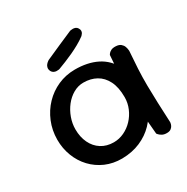

<svg xmlns="http://www.w3.org/2000/svg" viewBox="-156 -814 925 948"><g transform="rotate(-30 306.5 -340.0)"><path d="M275.2 -2.1Q224 -1.8 181.5 -20.2Q139 -38.8 107.8 -71.8Q76.6 -104.9 59.8 -148.8Q42.9 -192.6 42.9 -242.6Q43.2 -296 62.5 -342.7Q81.8 -389.4 115.4 -424.4Q149 -459.5 193.7 -479.4Q238.4 -499.2 289.6 -499.6Q362.5 -500 415.6 -473.5Q468.6 -447 497.2 -391.5Q525.9 -336 525.9 -250Q525.9 -200 508.3 -155.5Q490.8 -111 457.8 -76.8Q424.9 -42.6 378.7 -22.8Q332.5 -2.9 275.2 -2.1ZM279.1 -92Q309.9 -92 338.3 -105.4Q366.8 -118.9 388.6 -142.1Q410.4 -165.2 423.3 -195.4Q436.2 -225.5 436.2 -258.9Q436.2 -315.2 417.8 -351.5Q399.4 -387.8 367.9 -405.2Q336.4 -422.8 295 -422.8Q264.6 -422.8 237.3 -407.2Q210 -391.6 189.6 -365.6Q169.2 -339.5 157.6 -307.4Q146 -275.4 146 -242Q146 -198.6 162.3 -164.4Q178.6 -130.2 208.7 -111.1Q238.8 -92 279.1 -92ZM528.5 -0.6Q512 -0.6 501.4 -6.8Q490.9 -13 485.9 -18.9Q481 -24.8 481 -24.8Q474 -97.8 470.2 -170.3Q466.4 -242.9 468.2 -318.9Q470.1 -395 477.1 -475.6Q477.1 -475.6 481.1 -481.6Q485.1 -487.6 495.6 -493.4Q506 -499.2 524.5 -498.1Q542.2 -497 551.8 -488.8Q561.4 -480.6 565.1 -470.2Q568.8 -459.8 569.4 -452.1Q570.1 -444.5 570.1 -444.5Q566.1 -393.5 563.6 -346.8Q561.1 -300.1 561.6 -252.5Q562.1 -204.9 564.1 -152.7Q566.1 -100.5 569.1 -39.1Q569.1 -39.1 568.2 -33.3Q567.4 -27.5 563.7 -20.1Q560 -12.6 551.7 -6.6Q543.4 -0.6 528.5 -0.6ZM226 -539.5Q226 -539.5 221.1 -538.7Q216.1 -537.9 208.9 -538.2Q201.8 -538.6 194.6 -542.1Q187.4 -545.6 182.9 -553.6Q177.1 -565.4 179.1 -574.9Q181 -584.5 186.7 -591.1Q192.4 -597.6 197.7 -601.3Q203 -605 203 -605Q252 -627.4 291.7 -644.4Q331.4 -661.4 366.6 -676.9Q366.6 -676.9 371.6 -677.9Q376.5 -678.9 383.2 -678.8Q390 -678.8 397.4 -675.9Q404.8 -673.1 409.6 -665.1Q414.9 -656.4 414.4 -649Q413.9 -641.6 410.4 -636.5Q407 -631.4 403.9 -628.4Q400.8 -625.4 400.8 -625.4Q381.6 -611.2 359.5 -598.9Q337.4 -586.6 314.4 -575.9Q291.5 -565.2 268.9 -556.2Q246.4 -547.1 226 -539.5Z"/></g></svg>

Font: Sour Gummy Black
Style: Regular
Weight: 900
Version: Version 1.000